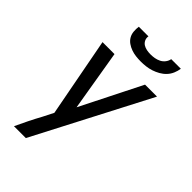

<svg xmlns="http://www.w3.org/2000/svg" viewBox="-278 -841 1156 1156"><g transform="rotate(45 300.0 -262.5)"><path d="M79 215Q98 174 118 133.5Q138 93 160 53L194 -14L98 -520H200L265 -132L460 -520H562L180 215ZM343 -600Q322 -600 301 -602.5Q280 -605 260.5 -612Q241 -619 224.5 -630.5Q208 -642 198 -659Q188 -676 186 -697.5Q184 -719 187 -740H269Q266 -723 273 -708.5Q280 -694 293 -686Q306 -678 322 -675Q338 -672 355 -672Q372 -672 389 -675Q406 -678 422 -686Q438 -694 449 -708.5Q460 -723 463 -740H545Q542 -719 533 -697.5Q524 -676 508 -659Q492 -642 471.5 -630.5Q451 -619 429.5 -612Q408 -605 386 -602.5Q364 -600 343 -600Z"/></g></svg>

Font: Iosevka Aile Medium
Style: Italic
Weight: 500
Italic angle: -9°
Designer: Belleve Invis
Foundry: Belleve Invis
Version: Version 31.1.0; ttfautohint (v1.8.4)